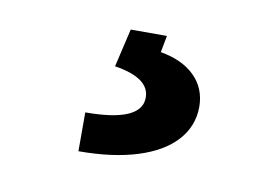

<svg xmlns="http://www.w3.org/2000/svg" viewBox="-40 -61 504 352"><g transform="rotate(10 211.5 115.0)"><path d="M246.1 -2.9 240.2 28.3Q280.8 35.2 303.7 57.6Q326.7 80.1 327.1 114.3Q327.1 150.9 302.7 177.7Q278.3 204.6 232.4 219Q186.5 233.4 123 233.4V161.1Q227.5 161.1 227.5 115.2Q227.5 78.6 162.1 68.4L178.7 -2.9Z"/></g></svg>

Font: Pretendard Std Black
Style: Regular
Weight: 900
Designer: Base glyphs from Inter by Rasmus Andersson; Hangeul glyphs from Noto Sans CJK(Source Han Sans) by Jang Soo-young and Kan
Foundry: Kil Hyung-jin
Version: Version 1.309